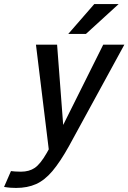

<svg xmlns="http://www.w3.org/2000/svg" viewBox="-103 -720 632 945"><path d="M-49 122Q-42 123 -29 124Q-16 125 0 125Q41 125 68.5 106Q96 87 127 33L137 15L74 -500H178L208 -105L405 -500H509L236 0Q193 77 155 122Q117 167 74.5 186Q32 205 -24 205Q-37 205 -51 204Q-65 203 -83 200ZM481 -700 320 -553H233L361 -700Z"/></svg>

Font: Epunda Sans Medium
Style: Italic
Weight: 500
Italic angle: -12.0243°
Designer: Simon Atzbach
Foundry: typofactur
Version: Version 2.204; ttfautohint (v1.8.4.7-5d5b)